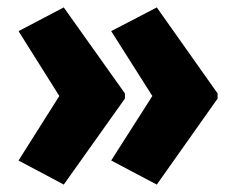

<svg xmlns="http://www.w3.org/2000/svg" viewBox="-20 -539 634 518"><path d="M567 -273 403 -41 280 -106 391 -280 280 -455 403 -519 567 -287ZM317 -273 152 -41 30 -106 140 -280 30 -455 152 -519 317 -287Z"/></svg>

Font: Noto Sans Lao Looped UI Cond Blk
Style: Regular
Weight: 900
Width: 3
Designer: Mark Frömberg, Ben Mitchell
Foundry: The Fontpad Ltd
Version: Version 1.001; ttfautohint (v1.8.4.7-5d5b)